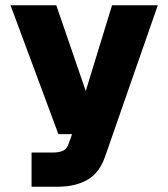

<svg xmlns="http://www.w3.org/2000/svg" viewBox="-20 -560 640 730"><path d="M100 150V20H180Q205 20 220 13Q235 6 242 -16L254 -50H202L20 -540H194L306 -214L406 -540H580L380 34Q358 98 312 124Q266 150 198 150Z"/></svg>

Font: Geist Mono UltraBlack
Style: Regular
Weight: 900
Monospace: yes
Designer: Basement.studio, Andrés Briganti, Mateo Zaragoza
Foundry: Basement.studio, Vercel, Andrés Briganti, Guido Ferreyra, Mateo Zaragoza
Version: Version 1.400; ttfautohint (v1.8.4.7-5d5b)